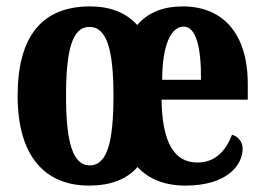

<svg xmlns="http://www.w3.org/2000/svg" viewBox="-20 -569 825 599"><path d="M258 10C324 10 375 -9 409 -48C444 -10 494 10 559 10C687 10 737 -53 737 -105C737 -128 722 -143 704 -149C685 -100 653 -62 596 -62C524 -62 486 -123 484 -258H753V-307C753 -465 675 -549 550 -549C489 -549 442 -530 408 -491C373 -530 323 -549 261 -549C113 -549 35 -458 35 -270C35 -82 120 10 258 10ZM607 -320H486C486 -427 513 -486 553 -486C591 -486 608 -423 607 -320ZM260 -53C206 -53 186 -128 186 -270C186 -412 205 -485 259 -485C314 -485 334 -412 334 -270C334 -128 315 -53 260 -53Z"/></svg>

Font: Noto Serif Thai ExtraCondensed ExtraBold
Style: Regular
Weight: 800
Width: 2
Designer: Monotype Design Team
Foundry: Monotype Imaging Inc.
Version: Version 2.002